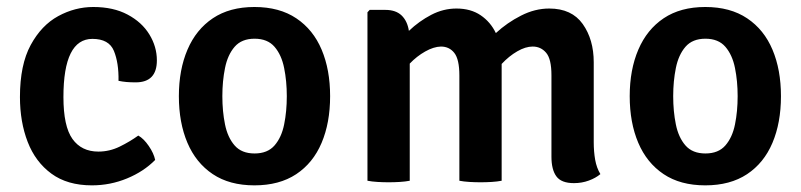

<svg xmlns="http://www.w3.org/2000/svg" viewBox="-20 -530 2348 563"><path d="M327.5 -293Q328.5 -345.5 314 -380.8Q299.5 -416 251 -416Q166 -416 166 -245.5Q166 -159.5 192.5 -122.5Q219 -85.5 268.5 -85.5Q301 -85.5 330.8 -100Q360.5 -114.5 385.5 -132.5Q401.5 -123.5 416.2 -102Q431 -80.5 435 -61Q401.5 -27 352.5 -6.8Q303.5 13.5 249.5 13.5Q177.5 13.5 130.8 -20.8Q84 -55 61.2 -113.8Q38.5 -172.5 38.5 -245.5Q38.5 -340 70 -398Q101.5 -456 150.8 -482.8Q200 -509.5 253.5 -509.5Q312.5 -509.5 354.2 -487.2Q396 -465 418 -429Q440 -393 440 -353Q440 -288.5 378 -288.5Q363 -288.5 351.2 -289.5Q339.5 -290.5 327.5 -293Z M948 -248Q948 -170 923 -111Q898 -52 848.5 -19.2Q799 13.5 726 13.5Q653 13.5 603.8 -19.5Q554.5 -52.5 529.5 -111.5Q504.5 -170.5 504.5 -248Q504.5 -325.5 529.8 -384.5Q555 -443.5 604.2 -476.5Q653.5 -509.5 726 -509.5Q799.5 -509.5 849 -476.2Q898.5 -443 923.2 -384.2Q948 -325.5 948 -248ZM632 -248Q632 -203.5 639.8 -165.2Q647.5 -127 668 -103.5Q688.5 -80 726.5 -80Q764.5 -80 785 -103.5Q805.5 -127 813.2 -165.2Q821 -203.5 821 -248Q821 -292 813.2 -330.5Q805.5 -369 785 -392.8Q764.5 -416.5 726.5 -416.5Q688.5 -416.5 668 -392.8Q647.5 -369 639.8 -330.5Q632 -292 632 -248Z M1327 -308.5Q1327 -356 1312.2 -374.8Q1297.5 -393.5 1273 -393.5Q1251.5 -393 1226.8 -379Q1202 -365 1181.5 -343.5V0Q1168.5 2.5 1152.2 3.5Q1136 4.5 1119.5 4.5Q1103.5 4.5 1087 3.5Q1070.5 2.5 1057.5 0V-494L1064 -501H1110Q1140.5 -501 1157.5 -484.8Q1174.5 -468.5 1179 -439.5Q1209 -468 1244.5 -486.5Q1280 -505 1318.5 -505Q1360.5 -505 1389.5 -485.2Q1418.5 -465.5 1434 -433Q1467 -463.5 1507.8 -484.2Q1548.5 -505 1590.5 -505Q1656.5 -505 1688.8 -459.5Q1721 -414 1721 -347.5V-113Q1721 -85.5 1725.2 -61.5Q1729.5 -37.5 1740.5 -19.5Q1727 -8 1706.5 -0.5Q1686 7 1663 7Q1626 7 1611.5 -12.8Q1597 -32.5 1597 -70.5V-309.5Q1597 -357 1581.5 -375.2Q1566 -393.5 1542 -393.5Q1521 -393.5 1496.8 -379.5Q1472.5 -365.5 1451 -342.5V0Q1438 2.5 1421.8 3.5Q1405.5 4.5 1389 4.5Q1373 4.5 1356.5 3.5Q1340 2.5 1327 0Z M2270 -248Q2270 -170 2245 -111Q2220 -52 2170.5 -19.2Q2121 13.5 2048 13.5Q1975 13.5 1925.8 -19.5Q1876.5 -52.5 1851.5 -111.5Q1826.5 -170.5 1826.5 -248Q1826.5 -325.5 1851.8 -384.5Q1877 -443.5 1926.2 -476.5Q1975.5 -509.5 2048 -509.5Q2121.5 -509.5 2171 -476.2Q2220.5 -443 2245.2 -384.2Q2270 -325.5 2270 -248ZM1954 -248Q1954 -203.5 1961.8 -165.2Q1969.5 -127 1990 -103.5Q2010.5 -80 2048.5 -80Q2086.5 -80 2107 -103.5Q2127.5 -127 2135.2 -165.2Q2143 -203.5 2143 -248Q2143 -292 2135.2 -330.5Q2127.5 -369 2107 -392.8Q2086.5 -416.5 2048.5 -416.5Q2010.5 -416.5 1990 -392.8Q1969.5 -369 1961.8 -330.5Q1954 -292 1954 -248Z"/></svg>

Font: Signika Negative SemiBold
Style: Regular
Weight: 600
Designer: Anna Giedryś
Foundry: Anna Giedryś
Version: Version 2.000; ttfautohint (v1.8.3) -l 8 -r 50 -G 200 -x 9 -